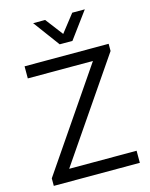

<svg xmlns="http://www.w3.org/2000/svg" viewBox="-139 -1049 888 1136"><g transform="rotate(-15 305.5 -481.0)"><path d="M46 0V-46L461 -654H62V-728H577V-684L160 -74H573V0ZM296.5 -800 177 -961.5H250.5L332.5 -854L416.5 -961.5H493.5L374.5 -800Z"/></g></svg>

Font: Mooli
Style: Regular
Weight: 400
Designer: Vernon Adams
Foundry: Vernon Adams
Version: Version 1.000; ttfautohint (v1.8.4.7-5d5b);gftools[0.9.33]